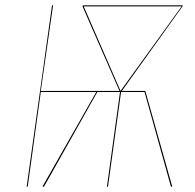

<svg xmlns="http://www.w3.org/2000/svg" viewBox="-20 -700 730 720"><path d="M665 -677 437 -359H525L626 0H621L522 -355H434L385 0H381L430 -355H345L145 0H139L341 -355H133L84 0H80L175 -680H179L133 -359H428L289 -677L290 -679H291V-680H664V-679H665ZM432 -359 661 -676H294Z"/></svg>

Font: Fira Sans Condensed Four
Style: Italic
Weight: 100
Width: 3
Italic angle: -8°
Designer: bBox Type GmbH & Carrois Corporate GbR & Edenspiekermann AG
Foundry: bBox Type GmbH & Carrois Corporate GbR & Edenspiekermann AG
Version: Version 4.301